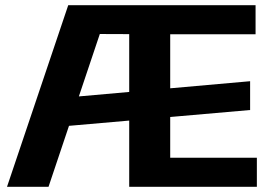

<svg xmlns="http://www.w3.org/2000/svg" viewBox="-20 -720 1049 740"><path d="M243 -700H402L167 0H7ZM223 -343 944 -407V-296L223 -233ZM478 -700H965V-588H602L636 -673V-27L602 -112H970V0H478ZM602 -700V-588L344 -589L345 -700Z"/></svg>

Font: Pathway Extreme 8pt Thin 12pt
Style: Bold
Weight: 700
Version: Version 1.001;gftools[0.9.26]